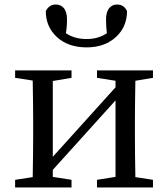

<svg xmlns="http://www.w3.org/2000/svg" viewBox="-20 -831 745 851"><path d="M47 0V-34L125 -46Q127 -156 127 -230V-289Q127 -362 125 -474L47 -486V-519H297V-486L214 -472V-136L492 -444V-473L410 -486V-519H658V-486L580 -473Q578 -363 578 -289V-230Q578 -156 580 -46L658 -34V0H410V-34L492 -47V-386L214 -78V-47L297 -34V0ZM364 -621Q281 -621 231 -668Q183 -713 183 -782Q198 -811 227 -811Q249 -811 262 -796Q277 -779 277 -745Q277 -712 272 -684Q310 -658 364 -658Q416 -658 454 -684Q450 -707 450 -745Q450 -779 465 -796Q478 -811 499 -811Q529 -811 543 -782Q543 -713 495 -668Q445 -621 364 -621Z"/></svg>

Font: GenRyuMin TW M
Style: Regular
Weight: 500
Version: Version 1.501;PS 1;hotconv 16.6.51;makeotf.lib2.5.65220